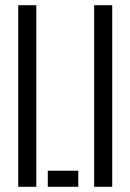

<svg xmlns="http://www.w3.org/2000/svg" viewBox="-20 -716 500 736"><path d="M49.9 0V-696H119.2V0ZM163.2 0V-61.6H280V0Z M340.9 0V-696H410.2V0Z"/></svg>

Font: Big Shoulders Stencil Display SC Thin
Style: Regular
Weight: 100
Designer: Patric King
Foundry: XO Type Co
Version: Version 2.001